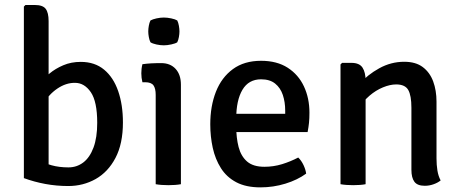

<svg xmlns="http://www.w3.org/2000/svg" viewBox="-20 -756 1885 788"><path d="M179.5 -25H78V-729L84.5 -735.5H123Q155.5 -735.5 167.5 -719.8Q179.5 -704 179.5 -669.5ZM484.5 -253.5Q484.5 -166 454 -108Q423.5 -50 372.5 -21.2Q321.5 7.5 260 7.5Q212 7.5 166 -1Q120 -9.5 78 -25L129 -104.5Q160 -86.5 191.2 -77.8Q222.5 -69 261 -69Q295 -69 321.8 -89.2Q348.5 -109.5 363.8 -150.5Q379 -191.5 379 -252Q379 -339 352.8 -377.5Q326.5 -416 288 -416Q251 -416.5 215.5 -392.5Q180 -368.5 159 -330.5L144 -415Q159.5 -434.5 183.5 -454.5Q207.5 -474.5 239.8 -488.2Q272 -502 311.5 -502Q369 -502 407.2 -470.2Q445.5 -438.5 465 -382.2Q484.5 -326 484.5 -253.5Z M722.5 0Q712 2 698.5 3Q685 4 671 4Q657 4 643.5 3Q630 2 619 0V-366.5Q619 -393 609.8 -405.8Q600.5 -418.5 575.5 -418.5H564.5Q560 -436.5 560 -455Q560 -464 561 -473.2Q562 -482.5 564.5 -492.5Q583.5 -495 600.2 -496Q617 -497 628 -497H641.5Q679 -497 700.8 -473.2Q722.5 -449.5 722.5 -408.5ZM588.5 -627Q588.5 -638 590.8 -650.5Q593 -663 597.5 -672Q606.5 -677 622.2 -680.5Q638 -684 652.5 -684Q666.5 -684 683 -680.5Q699.5 -677 707.5 -672Q712 -663 714.2 -650.2Q716.5 -637.5 716.5 -627Q716.5 -616.5 714.2 -604Q712 -591.5 707.5 -582.5Q700.5 -577.5 683.5 -573.8Q666.5 -570 652.5 -570Q638 -570 622 -573.5Q606 -577 597.5 -582.5Q593 -591.5 590.8 -604Q588.5 -616.5 588.5 -627Z M908 -214V-289H1150.5V-302Q1150.5 -337 1140.8 -366.2Q1131 -395.5 1109.2 -413Q1087.5 -430.5 1051.5 -430.5Q1000.5 -430.5 975 -387.5Q949.5 -344.5 949.5 -269V-237.5Q949.5 -190.5 959.2 -152.8Q969 -115 994 -93.2Q1019 -71.5 1065 -71.5Q1102.5 -71.5 1137.5 -82.2Q1172.5 -93 1204 -109.5Q1217 -97 1225.8 -78.2Q1234.5 -59.5 1236.5 -43.5Q1201 -17.5 1151.2 -2.2Q1101.5 13 1049 13Q989.5 13 949.8 -8Q910 -29 886.8 -65.8Q863.5 -102.5 853.2 -149Q843 -195.5 843 -246Q843 -320.5 866.2 -379.5Q889.5 -438.5 936 -472.5Q982.5 -506.5 1051.5 -506.5Q1116.5 -506.5 1160.8 -478Q1205 -449.5 1227.5 -401.2Q1250 -353 1250 -293.5Q1250 -269.5 1248.2 -252.2Q1246.5 -235 1242.5 -214Z M1422.5 -498Q1455 -498 1467.8 -478.5Q1480.5 -459 1480.5 -424.5V0Q1470.5 2 1457 3Q1443.5 4 1429.5 4Q1415.5 4 1402 3Q1388.5 2 1377.5 0V-491.5L1384 -498ZM1771.5 -105.5Q1771.5 -79.5 1775.2 -56.2Q1779 -33 1788.5 -15.5Q1777 -6 1759.5 0.2Q1742 6.5 1723.5 6.5Q1693 6.5 1680.8 -10Q1668.5 -26.5 1668.5 -59V-313.5Q1668.5 -364 1655.5 -386.8Q1642.5 -409.5 1606 -409.5Q1581 -409.5 1551.8 -397.5Q1522.5 -385.5 1496.5 -363.2Q1470.5 -341 1454.5 -311.5V-410.5Q1488 -449 1536.5 -475.8Q1585 -502.5 1639 -502.5Q1686 -502.5 1715 -480.8Q1744 -459 1757.8 -422Q1771.5 -385 1771.5 -338.5Z"/></svg>

Font: Signika
Style: Regular
Weight: 400
Designer: Anna Giedry
Foundry: Anna Giedry
Version: Version 2.001